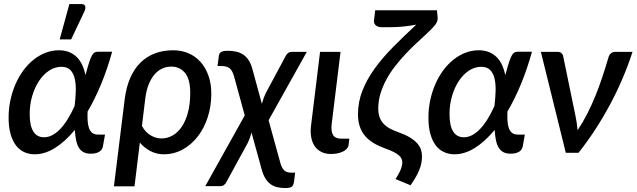

<svg xmlns="http://www.w3.org/2000/svg" viewBox="-20 -772 3216 970"><path d="M202.5 -78.5Q224 -78.5 244.8 -89.5Q265.5 -100.5 285 -121Q304.5 -141.5 322.5 -170.8Q340.5 -200 357 -236.5Q361.5 -274.5 362.8 -310.2Q364 -346 357.8 -373.8Q351.5 -401.5 335.8 -418Q320 -434.5 290 -434.5Q257.5 -434.5 228.5 -415.5Q199.5 -396.5 177.8 -364Q156 -331.5 143 -288Q130 -244.5 130 -195.5Q130 -137.5 148.2 -108Q166.5 -78.5 202.5 -78.5ZM546.5 -510.5Q522.5 -423.5 491 -347.2Q459.5 -271 422.5 -208.5Q421.5 -183.5 422.8 -162.2Q424 -141 429.5 -125.2Q435 -109.5 445.8 -100.8Q456.5 -92 475.5 -92H510.5L500 -32.5Q498.5 -26 495.2 -19.5Q492 -13 485 -7.8Q478 -2.5 466.8 1Q455.5 4.5 438.5 4.5Q417.5 4.5 403 -2.8Q388.5 -10 379 -25Q369.5 -40 364.8 -62.5Q360 -85 358 -115.5Q309.5 -57 258.2 -24.8Q207 7.5 155.5 7.5Q126 7.5 101.8 -3.8Q77.5 -15 60 -38.2Q42.5 -61.5 33 -96.2Q23.5 -131 23.5 -178.5Q23.5 -224 32.8 -266.8Q42 -309.5 58.5 -347.2Q75 -385 98.2 -416.5Q121.5 -448 149.8 -470.5Q178 -493 210.2 -505.5Q242.5 -518 277.5 -518Q308 -518 330.8 -508.2Q353.5 -498.5 369.8 -481.8Q386 -465 396.2 -442Q406.5 -419 412 -392.5L416 -407.5Q425 -441 431.8 -461.2Q438.5 -481.5 445 -492.5Q451.5 -503.5 458.2 -507Q465 -510.5 473.5 -510.5ZM281.5 -573 330.5 -751.5H391.5Q406 -751.5 410 -741.8Q414 -732 407 -715.5L339.5 -573Z M697 -135.5Q715 -103 741.8 -87.8Q768.5 -72.5 795 -72.5Q826 -72.5 852.8 -88Q879.5 -103.5 899 -132.8Q918.5 -162 929.8 -204.8Q941 -247.5 941 -302Q941 -371.5 914.8 -403.5Q888.5 -435.5 845 -435.5Q822 -435.5 800.5 -426Q779 -416.5 761.5 -396.8Q744 -377 731.5 -346.5Q719 -316 714 -274.5ZM610 -270.5Q617.5 -331 637.5 -377.2Q657.5 -423.5 688.8 -454.8Q720 -486 762 -502Q804 -518 855 -518Q896.5 -518 931.8 -503Q967 -488 992.8 -459.5Q1018.5 -431 1033 -390.2Q1047.5 -349.5 1047.5 -298Q1047.5 -235 1029.2 -179.2Q1011 -123.5 978.8 -82Q946.5 -40.5 902.5 -16.5Q858.5 7.5 807.5 7.5Q771.5 7.5 740.5 -8.5Q709.5 -24.5 686.5 -51.5L659.5 169.5H555.5Z M1395.5 48Q1402.5 75 1414.8 87.8Q1427 100.5 1453.5 100.5H1471L1466 142Q1464.5 153 1462 160Q1459.5 167 1454.2 171Q1449 175 1441 176.5Q1433 178 1421 178Q1400 178 1381.8 174Q1363.5 170 1348 159.2Q1332.5 148.5 1320.5 129Q1308.5 109.5 1300.5 78.5L1250.5 -103Q1247 -88.5 1242.2 -75.2Q1237.5 -62 1232.5 -51.5L1123.5 148Q1119.5 156.5 1111.8 162.5Q1104 168.5 1091 168.5H1017L1216.5 -189L1162.5 -386Q1158 -401 1152.8 -411Q1147.5 -421 1140 -427Q1132.5 -433 1122 -435.8Q1111.5 -438.5 1096 -438.5H1079L1084 -477Q1085 -485 1086 -492Q1087 -499 1091.2 -504.2Q1095.5 -509.5 1104.5 -512.5Q1113.5 -515.5 1130 -515.5Q1154.5 -515.5 1174.5 -510.8Q1194.5 -506 1209.8 -495.5Q1225 -485 1236.2 -467.8Q1247.5 -450.5 1254.5 -425.5L1303 -247.5Q1307 -262 1311.8 -275.5Q1316.5 -289 1321.5 -299.5L1423.5 -489.5Q1427.5 -497.5 1435.2 -503.8Q1443 -510 1456 -510H1530L1337 -164.5Z M1597 -510H1700.5L1655.5 -144Q1651.5 -108.5 1662.5 -90Q1673.5 -71.5 1704 -71.5H1745L1741 -39.5Q1739.5 -28.5 1731.5 -20Q1723.5 -11.5 1711.5 -5.8Q1699.5 0 1684.2 3Q1669 6 1653.5 6Q1624 6 1603 -4.8Q1582 -15.5 1569.2 -34.5Q1556.5 -53.5 1552 -80.2Q1547.5 -107 1551.5 -138.5Z M2191 -685Q2191.5 -676 2189.8 -668Q2188 -660 2181.2 -650.2Q2174.5 -640.5 2162 -627.5Q2149.5 -614.5 2129.5 -596Q2106 -574.5 2079.2 -549.5Q2052.5 -524.5 2026 -496Q1999.5 -467.5 1975 -436Q1950.5 -404.5 1932 -370.2Q1913.5 -336 1902.2 -299Q1891 -262 1891 -223.5Q1891 -198.5 1897.8 -180Q1904.5 -161.5 1917.2 -147.5Q1930 -133.5 1949 -123Q1968 -112.5 1993 -104Q2028 -91.5 2051 -77.5Q2074 -63.5 2087.5 -48.2Q2101 -33 2106.5 -16.5Q2112 0 2112 17Q2112 54.5 2097 89.8Q2082 125 2054 164L1978 132.5Q1983.5 124 1989.8 113.8Q1996 103.5 2001 92.5Q2006 81.5 2009.2 70.2Q2012.5 59 2012.5 48.5Q2012.5 40.5 2009.2 31.8Q2006 23 1996.8 14.5Q1987.5 6 1971.5 -2.8Q1955.5 -11.5 1930 -20.5Q1896 -32.5 1869.5 -48Q1843 -63.5 1825 -84.5Q1807 -105.5 1797.8 -132.5Q1788.5 -159.5 1788.5 -194.5Q1788.5 -257 1811 -314Q1833.5 -371 1873 -425.8Q1912.5 -480.5 1966.5 -535Q2020.5 -589.5 2083 -647.5Q2054 -642 2020.2 -638.2Q1986.5 -634.5 1945 -634.5H1908Q1896.5 -634.5 1888.8 -637.8Q1881 -641 1876.5 -646Q1872 -651 1870.2 -657Q1868.5 -663 1869.5 -669L1875.5 -720H2187.5Z M2323.5 -78.5Q2345 -78.5 2365.8 -89.5Q2386.5 -100.5 2406 -121Q2425.5 -141.5 2443.5 -170.8Q2461.5 -200 2478 -236.5Q2482.5 -274.5 2483.8 -310.2Q2485 -346 2478.8 -373.8Q2472.5 -401.5 2456.8 -418Q2441 -434.5 2411 -434.5Q2378.5 -434.5 2349.5 -415.5Q2320.5 -396.5 2298.8 -364Q2277 -331.5 2264 -288Q2251 -244.5 2251 -195.5Q2251 -137.5 2269.2 -108Q2287.5 -78.5 2323.5 -78.5ZM2667.5 -510.5Q2643.5 -423.5 2612 -347.2Q2580.5 -271 2543.5 -208.5Q2542.5 -183.5 2543.8 -162.2Q2545 -141 2550.5 -125.2Q2556 -109.5 2566.8 -100.8Q2577.5 -92 2596.5 -92H2631.5L2621 -32.5Q2619.5 -26 2616.2 -19.5Q2613 -13 2606 -7.8Q2599 -2.5 2587.8 1Q2576.5 4.5 2559.5 4.5Q2538.5 4.5 2524 -2.8Q2509.5 -10 2500 -25Q2490.5 -40 2485.8 -62.5Q2481 -85 2479 -115.5Q2430.5 -57 2379.2 -24.8Q2328 7.5 2276.5 7.5Q2247 7.5 2222.8 -3.8Q2198.5 -15 2181 -38.2Q2163.5 -61.5 2154 -96.2Q2144.5 -131 2144.5 -178.5Q2144.5 -224 2153.8 -266.8Q2163 -309.5 2179.5 -347.2Q2196 -385 2219.2 -416.5Q2242.5 -448 2270.8 -470.5Q2299 -493 2331.2 -505.5Q2363.5 -518 2398.5 -518Q2429 -518 2451.8 -508.2Q2474.5 -498.5 2490.8 -481.8Q2507 -465 2517.2 -442Q2527.5 -419 2533 -392.5L2537 -407.5Q2546 -441 2552.8 -461.2Q2559.5 -481.5 2566 -492.5Q2572.5 -503.5 2579.2 -507Q2586 -510.5 2594.5 -510.5Z M3175.5 -510Q3153.5 -441.5 3124.2 -373.2Q3095 -305 3059.8 -239.8Q3024.5 -174.5 2984.8 -113.8Q2945 -53 2902.5 0H2838.5L2712.5 -510H2797.5Q2809 -510 2816.2 -503.8Q2823.5 -497.5 2825 -489L2887.5 -186Q2891.5 -167.5 2894 -149.8Q2896.5 -132 2898 -114Q2924 -152.5 2946.5 -196.5Q2969 -240.5 2988 -287.5Q3007 -334.5 3023 -382.8Q3039 -431 3053 -478.5Q3057.5 -496 3067 -503Q3076.5 -510 3087 -510Z"/></svg>

Font: Lato SemiBold
Style: Italic
Weight: 600
Italic angle: -7°
Designer: Lukasz Dziedzic with Adam Twardoch and Botio Nikoltchev
Foundry: tyPoland Lukasz Dziedzic
Version: Version 2.015; 2015-08-06; http://www.latofonts.com/